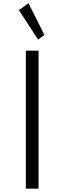

<svg xmlns="http://www.w3.org/2000/svg" viewBox="-20 -1128 385 1148"><path d="M134.5 0H210.5V-825H134.5ZM207.5 -891.5 245.5 -919 150.5 -1108.5 93 -1067.5Z"/></svg>

Font: Spartan
Style: Regular
Weight: 400
Designer: Matt Bailey, Mirko Velimirovic
Foundry: Matt Bailey
Version: Version 1.003; ttfautohint (v1.8.3)